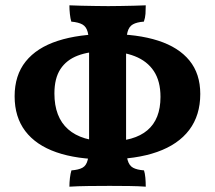

<svg xmlns="http://www.w3.org/2000/svg" viewBox="-20 -699 808 722"><path d="M378.4 -99.7Q268.9 -99.7 192.1 -126.4Q115.3 -153.1 75.1 -206Q35 -258.9 35 -337Q35 -415.9 76.6 -467.8Q118.3 -519.8 197.3 -545.4Q276.4 -571.1 387.6 -571.1Q497.2 -571.1 574.5 -546.2Q651.8 -521.3 692.4 -471.4Q733.1 -421.5 733.1 -345.6Q733.1 -265.5 691.7 -210.5Q650.2 -155.6 571.1 -127.7Q492 -99.7 378.4 -99.7ZM387.8 -167.4Q484.9 -167.4 534.2 -209.1Q583.5 -250.8 583.5 -334.6Q583.5 -393.8 558.5 -431.6Q533.6 -469.3 486.7 -487.7Q439.9 -506 374.1 -506Q314.8 -506 272.4 -489.9Q230 -473.7 207.3 -439.2Q184.6 -404.6 184.6 -347.5Q184.6 -258.7 236 -213Q287.5 -167.4 387.8 -167.4ZM241 3Q241 -13.1 243 -30.1Q245.1 -47.1 248.6 -58.3Q275.6 -60.3 290.1 -68.3Q304.6 -76.3 309.8 -97.4Q315 -118.5 315 -158.3V-518.7Q315 -558.5 309.8 -578.5Q304.6 -598.6 290.1 -606.9Q275.6 -615.2 248.1 -617.7Q244.6 -629.4 242.8 -646.1Q241 -662.9 241 -679Q258.9 -678 285.5 -677.5Q312 -677 339.6 -676.5Q367.1 -676 387.1 -676Q407.6 -676 432.9 -676.5Q458.1 -677 483.1 -677.5Q508.1 -678 528.1 -679Q528.1 -662.3 527.1 -647.2Q526.1 -632 521 -617.7Q494.5 -615.7 479.8 -607.4Q465 -599.2 459.6 -578.8Q454.1 -558.5 454.1 -518.7V-158.3Q454.1 -118.5 459.8 -97.4Q465.6 -76.3 480.3 -68.3Q495 -60.3 521.5 -58.3Q525 -47.7 526.6 -30.9Q528.1 -14.1 528.1 3Q502.3 1 466 0.5Q429.8 0 392.4 0Q355 0 313.3 0.5Q271.7 1 241 3Z"/></svg>

Font: Vollkorn
Style: Regular
Weight: 400
Designer: Friedrich Althausen
Foundry: Friedrich Althausen
Version: Version 5.001